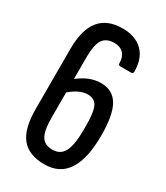

<svg xmlns="http://www.w3.org/2000/svg" viewBox="-169 -736 707 816"><g transform="rotate(30 184.0 -327.5)"><path d="M186 6Q109 6 73 -38.5Q37 -83 37 -179V-474Q37 -569 74.5 -615Q112 -661 187 -661Q250 -661 285.5 -626Q321 -591 321 -526Q321 -516 312 -516H258Q248 -516 248 -526Q248 -556 232 -573Q216 -590 187 -590Q148 -590 131 -564.5Q114 -539 114 -477V-180Q114 -118 130 -91.5Q146 -65 184 -65Q224 -65 241 -98.5Q258 -132 258 -209V-226Q258 -292 245 -318Q232 -344 198 -344Q177 -344 153 -332Q129 -320 104 -296V-363Q136 -390 165 -402Q194 -414 223 -414Q281 -414 308 -368Q335 -322 335 -221Q335 -108 298 -51Q261 6 186 6Z"/></g></svg>

Font: Sofia Sans Extra Condensed Medium
Style: Regular
Weight: 500
Version: Version 4.100